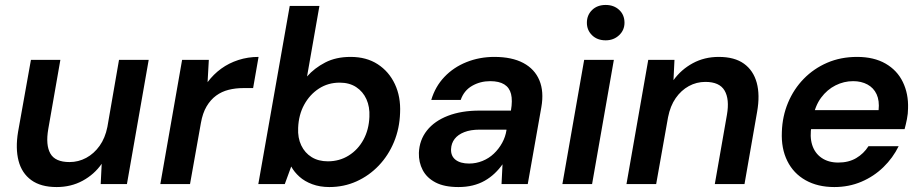

<svg xmlns="http://www.w3.org/2000/svg" viewBox="-20 -744 3727 776"><path d="M209 12Q145 12 106.5 -16Q68 -44 55 -94Q42 -144 53 -211L105 -502H224L175 -222Q164 -158 183.5 -123.5Q203 -89 261 -89Q297 -89 328.5 -106Q360 -123 382.5 -154.5Q405 -186 414 -231L461 -502H581L493 0H387L391 -82Q361 -39 314 -13.5Q267 12 209 12Z M628 0 716 -502H824L819 -412Q843 -444 874 -466.5Q905 -489 943.5 -501.5Q982 -514 1025 -514L1003 -388H963Q932 -388 904 -381Q876 -374 853.5 -357.5Q831 -341 815 -314Q799 -287 792 -247L748 0Z M1311 12Q1273 12 1242 0.5Q1211 -11 1190 -30Q1169 -49 1157 -71L1131 0H1024L1151 -720H1271L1221 -435Q1251 -469 1294.5 -491.5Q1338 -514 1397 -514Q1461 -514 1506.5 -484.5Q1552 -455 1576 -404Q1600 -353 1597 -288Q1595 -225 1572.5 -170.5Q1550 -116 1511 -75Q1472 -34 1421 -11Q1370 12 1311 12ZM1305 -92Q1352 -92 1389.5 -115.5Q1427 -139 1449 -179.5Q1471 -220 1473 -272Q1475 -312 1461 -343Q1447 -374 1419.5 -392Q1392 -410 1353 -410Q1306 -410 1269 -386Q1232 -362 1209.5 -321Q1187 -280 1185 -227Q1183 -187 1197.5 -156.5Q1212 -126 1239.5 -109Q1267 -92 1305 -92Z M1833 12Q1776 12 1740.5 -6.5Q1705 -25 1688.5 -56.5Q1672 -88 1673 -126Q1675 -178 1705.5 -216.5Q1736 -255 1790.5 -276Q1845 -297 1918 -297H2045Q2052 -338 2045.5 -364Q2039 -390 2018 -403Q1997 -416 1961 -416Q1921 -416 1888 -397Q1855 -378 1842 -340H1723Q1739 -394 1776 -433Q1813 -472 1865.5 -493Q1918 -514 1978 -514Q2049 -514 2095 -489.5Q2141 -465 2160 -419.5Q2179 -374 2168 -311L2113 0H2007L2011 -80Q1997 -60 1979 -43Q1961 -26 1939 -13.5Q1917 -1 1890.5 5.5Q1864 12 1833 12ZM1876 -83Q1904 -83 1930 -93.5Q1956 -104 1976 -123Q1996 -142 2009.5 -166.5Q2023 -191 2027 -218V-220H1918Q1882 -220 1856.5 -210Q1831 -200 1817.5 -182.5Q1804 -165 1803 -141Q1802 -113 1821.5 -98Q1841 -83 1876 -83Z M2253 0 2341 -502H2461L2373 0ZM2428 -581Q2394 -581 2373 -601.5Q2352 -622 2352 -652Q2352 -683 2373 -703.5Q2394 -724 2428 -724Q2461 -724 2482.5 -704Q2504 -684 2504 -652Q2504 -622 2482 -601.5Q2460 -581 2428 -581Z M2512 0 2600 -502H2706L2702 -420Q2733 -463 2780 -488.5Q2827 -514 2885 -514Q2949 -514 2987 -486.5Q3025 -459 3038.5 -409.5Q3052 -360 3040 -292L2989 0H2869L2918 -280Q2929 -343 2908.5 -378Q2888 -413 2831 -413Q2795 -413 2764 -396Q2733 -379 2711 -347.5Q2689 -316 2680 -270L2632 0Z M3352 12Q3285 12 3236 -15.5Q3187 -43 3162 -93.5Q3137 -144 3140 -211Q3142 -274 3165 -329Q3188 -384 3228.5 -425.5Q3269 -467 3323.5 -490.5Q3378 -514 3444 -514Q3512 -514 3559 -487Q3606 -460 3629 -412.5Q3652 -365 3650 -306Q3650 -285 3645.5 -262.5Q3641 -240 3636 -222H3226L3240 -299H3531Q3535 -337 3523 -363Q3511 -389 3486 -402.5Q3461 -416 3428 -416Q3391 -416 3357 -399Q3323 -382 3298.5 -349Q3274 -316 3265 -265L3260 -236Q3252 -192 3262.5 -158.5Q3273 -125 3300.5 -106Q3328 -87 3368 -87Q3410 -87 3440.5 -105Q3471 -123 3490 -153H3612Q3589 -106 3550.5 -68.5Q3512 -31 3461.5 -9.5Q3411 12 3352 12Z"/></svg>

Font: DM Sans 16pt SemiBold
Style: Italic
Weight: 600
Italic angle: -10°
Version: Version 4.004;gftools[0.9.30]